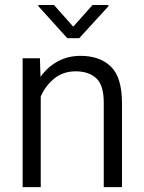

<svg xmlns="http://www.w3.org/2000/svg" viewBox="-20 -767 591 787"><path d="M290 -474.6Q237.8 -474.6 201.4 -444.3Q165 -414.1 147 -371.1V0H72.8V-528.3H143.6L146 -451.7Q173.8 -491.7 215.8 -514.9Q257.8 -538.1 310.5 -538.1Q389.2 -538.1 434.6 -493.9Q480 -449.7 480 -345.2V0H405.3V-345.7Q405.3 -417.5 374.8 -446Q344.2 -474.6 290 -474.6ZM201.2 -746.6 280.3 -657.7 359.4 -746.6H424.3V-741.2L304.7 -610.4H255.9L137.2 -741.7V-746.6Z"/></svg>

Font: Vazirmatn RD UI Light
Style: Regular
Weight: 300
Designer: Saber Rastikerdar
Foundry: Saber Rastikerdar
Version: Version 33.003